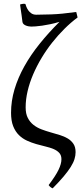

<svg xmlns="http://www.w3.org/2000/svg" viewBox="-20 -776 440 1027"><path d="M395 -682.6Q358.9 -655.8 324.5 -621.6Q290 -587.4 259 -548.1Q228 -508.8 202.1 -465.6Q176.3 -422.4 157.2 -377.9Q138.2 -333.5 127.7 -288.8Q117.2 -244.1 117.2 -201.7Q117.2 -167.5 128.7 -145.3Q140.1 -123 158.9 -108.2Q177.7 -93.3 201.7 -84.2Q225.6 -75.2 250.7 -68.1Q275.9 -61 299.8 -53.7Q323.7 -46.4 342.5 -35.2Q361.3 -23.9 372.8 -6.6Q384.3 10.7 384.3 38.1Q384.3 56.2 378.4 75.2Q372.6 94.2 358.2 117.2Q343.8 140.1 320.3 168Q296.9 195.8 261.7 231.4Q248.5 226.1 240.2 213.9Q276.9 165.5 292.7 133.1Q308.6 100.6 308.6 75.7Q308.6 54.7 297.1 42Q285.6 29.3 266.6 21.2Q247.6 13.2 223.4 7.6Q199.2 2 173.8 -5.4Q148.4 -12.7 124.3 -23.7Q100.1 -34.7 81.1 -53.5Q62 -72.3 50.5 -101.1Q39.1 -129.9 39.1 -172.9Q39.1 -235.8 57.6 -298.1Q76.2 -360.4 110.1 -421.1Q144 -481.9 191.9 -541.5Q239.7 -601.1 298.3 -659.2Q272.5 -651.4 248.8 -646.5Q225.1 -641.6 205.1 -638.7Q185.1 -635.7 169.9 -634.8Q154.8 -633.8 146.5 -633.8Q140.1 -633.8 132.6 -635.3Q125 -636.7 117.9 -639.6Q110.8 -642.6 106 -647.2Q101.1 -651.9 100.1 -658.7Q97.7 -678.7 95.2 -696.8Q92.8 -712.4 90.6 -728Q88.4 -743.7 87.4 -752Q92.3 -753.4 97.2 -754.6Q102.1 -755.9 107.4 -755.9Q110.8 -755.9 115.7 -754.9Q117.2 -750 120.8 -740.2Q124.5 -730.5 131.1 -720.9Q137.7 -711.4 148.2 -704.3Q158.7 -697.3 174.3 -697.3Q199.7 -697.3 253.4 -699Q307.1 -700.7 387.7 -711.9Q388.7 -706.1 391.4 -697.8Q394 -689.5 395 -682.6Z"/></svg>

Font: Gentium Plus
Style: Regular
Weight: 400
Designer: J. Victor Gaultney, Annie Olsen, Iska Routamaa
Foundry: SIL International
Version: Version 1.510